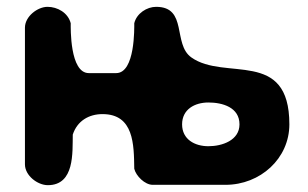

<svg xmlns="http://www.w3.org/2000/svg" viewBox="-20 -541 901 562"><path d="M119 -521C90 -521 53 -493 53 -460V-60C53 -27 90 1 120 1C199 1 192 -95 193 -147C206 -187 240 -207 280 -207C372 -207 372 -118 373 -47C378 -26 404 0 427 0H640C742 0 827 -77 827 -177C827 -400 638 -303 540 -373C485 -412 530 -521 437 -521C410 -521 380 -502 373 -473C373 -460 376 -327 320 -327H240C184 -327 187 -460 187 -473C179 -504 148 -521 119 -521ZM513 -177C513 -221 550 -241 590 -241C631 -241 681 -227 681 -177C681 -130 630 -113 590 -113C550 -113 513 -133 513 -177Z"/></svg>

Font: Asimov Print
Style: Regular
Weight: 500
Designer: Google
Version: Version 2.000980: 2014